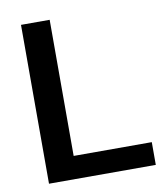

<svg xmlns="http://www.w3.org/2000/svg" viewBox="-77 -727 673 790"><g transform="rotate(-10 259.5 -332.0)"><path d="M510.2 -95H183.8V-663.7H64V0H510.2Z"/></g></svg>

Font: Diatome Awesome Semibold
Style: Regular
Weight: 400
Designer: 15.100.17
Foundry: 15.100.17
Version: Version 1.005;Fontself Maker 3.5.8